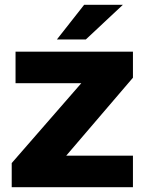

<svg xmlns="http://www.w3.org/2000/svg" viewBox="-20 -783 610 803"><path d="M536 0H29V-101L320 -435H45V-567H536V-458L257 -132H536ZM339 -618H218L332 -763H494Z"/></svg>

Font: Open Sauce One Black
Style: Regular
Weight: 900
Designer: Alfredo Marco Pradil
Foundry: Creative Sauce Fz LLC
Version: Version 1.477